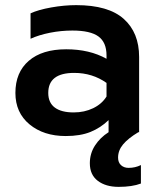

<svg xmlns="http://www.w3.org/2000/svg" viewBox="-20 -515 617 748"><path d="M529 128V200Q495 213 442 213Q392 213 361 189.5Q330 166 330 121Q330 83 350 52Q370 21 403 0V-47Q372 -17 332.5 -1Q293 15 236 15Q150 15 95 -30.5Q40 -76 40 -153Q40 -233 92 -278Q144 -323 238 -323Q329 -323 395 -286V-299Q395 -350 363.5 -373Q332 -396 262 -396Q218 -396 175 -387.5Q132 -379 99 -364V-463Q129 -477 179.5 -486Q230 -495 277 -495Q402 -495 462 -441.5Q522 -388 522 -293V0H519Q479 24 459.5 47.5Q440 71 440 99Q440 118 451.5 128.5Q463 139 481 139Q507 139 529 128ZM395 -192Q340 -231 269 -231Q168 -231 168 -153Q168 -115 193.5 -96Q219 -77 267 -77Q309 -77 343 -93.5Q377 -110 395 -139Z"/></svg>

Font: Prompt Medium
Style: Regular
Weight: 500
Designer: Katatrad Team
Foundry: CadsonDemak
Version: Version 1.000